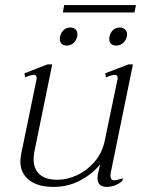

<svg xmlns="http://www.w3.org/2000/svg" viewBox="-20 -724 575 754"><path d="M514 -704 508 -675H227L232 -704ZM215 -570Q215 -577 216 -580Q219 -596 230 -606Q241 -616 256 -616Q269 -616 276.5 -609Q284 -602 284 -589Q284 -583 283 -580Q279 -564 268 -554.5Q257 -545 242 -545Q229 -545 222 -552Q215 -559 215 -570ZM436 -545Q424 -545 416.5 -552Q409 -559 409 -571Q409 -577 410 -580Q413 -596 424 -606Q435 -616 450 -616Q463 -616 471 -608.5Q479 -601 479 -588Q479 -583 478 -580Q474 -564 462.5 -554.5Q451 -545 436 -545ZM415 -46Q414 -41 414 -33Q414 -16 429 -16Q439 -16 463 -24L460 -13Q433 10 398 10Q382 10 372.5 1.5Q363 -7 363 -24Q363 -32 364 -37L373 -79Q347 -44 298 -17Q249 10 191 10Q128 10 94 -17Q60 -44 60 -91Q60 -101 64 -123L124 -415V-419Q124 -430 113 -430Q107 -430 96.5 -427Q86 -424 79 -420L76 -436L166 -471H185L116 -133Q112 -117 112 -99Q112 -60 136 -39Q160 -18 205 -18Q244 -18 282.5 -36Q321 -54 350 -87Q379 -120 390 -165L442 -415V-419Q442 -430 430 -430Q419 -430 396 -420L393 -436L484 -471H502Z"/></svg>

Font: Taviraj ExtraLight
Style: Italic
Weight: 275
Italic angle: -12°
Designer: Katatrad Team
Foundry: CadsonDemak
Version: Version 1.001